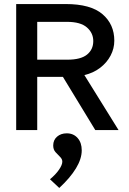

<svg xmlns="http://www.w3.org/2000/svg" viewBox="-20 -643 640 949"><path d="M60 0V-623H305Q428 -623 486.5 -573Q545 -523 545 -442Q545 -403 526.5 -368Q508 -333 474.5 -307.5Q441 -282 397 -272L566 0H451L291 -263H164V0ZM164 -348H313Q379 -348 410 -373Q441 -398 441 -440Q441 -480 409.5 -507.5Q378 -535 311 -535H164ZM273 286 227 243Q255 220 271.5 196Q288 172 288 156Q288 143 276.5 132Q265 121 254 108.5Q243 96 243 76Q243 49 262 32.5Q281 16 310 16Q343 16 363.5 39Q384 62 384 100Q384 142 355.5 189Q327 236 273 286Z"/></svg>

Font: Inconsolata Expanded SemiBold
Style: Regular
Weight: 600
Width: 7
Monospace: yes
Designer: Raph Levien, Cyreal, Brenton Simpson
Foundry: Raph Levien, Cyreal, Google
Version: Version 3.001; ttfautohint (v1.8.2.53-6de2)